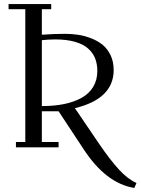

<svg xmlns="http://www.w3.org/2000/svg" viewBox="-20 -722 689 941"><path d="M22 -676.8V-702.1H231V-676.8H185.1V-551.8Q245.6 -556.2 297.9 -556.2Q331.5 -556.2 363 -551.5Q394.5 -546.9 427 -534.2Q459.5 -521.5 483.2 -502.2Q506.8 -482.9 522 -451.2Q537.1 -419.4 537.1 -378.9Q537.1 -237.8 347.2 -191.9L465.8 -17.1Q519.5 61.5 562.7 108.6Q606 155.8 648.9 174.8L638.2 199.2Q498 176.3 388.2 6.8L267.1 -176.8H185.1V-25.9H267.1V0H58.1V-25.9H104V-676.8ZM185.1 -202.1Q244.6 -202.1 293.2 -211.9Q341.8 -221.7 378.9 -241.9Q416 -262.2 436.5 -295.9Q457 -329.6 457 -374Q457 -408.2 446.3 -435.5Q435.5 -462.9 411.9 -484.1Q388.2 -505.4 347.4 -517.1Q306.6 -528.8 250 -528.8Q233.9 -528.8 217.8 -527.8Q201.7 -526.9 193.4 -525.9L185.1 -524.9Z"/></svg>

Font: Dehuti
Style: Book
Weight: 400
Version: Version 1.2